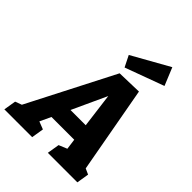

<svg xmlns="http://www.w3.org/2000/svg" viewBox="-305 -1122 1265 1265"><g transform="rotate(45 328.0 -489.5)"><path d="M507 -710 617 -104 657 -86 643 0H368L382 -86L440 -110L430 -184H218L182 -107L236 -86L222 0H-37L-23 -86L23 -103L332 -705ZM416 -305 385 -546 274 -305ZM600 -855 328 -755 289 -833 549 -979Z"/></g></svg>

Font: Bitter Pro ExtraBold
Style: Italic
Weight: 800
Italic angle: -9°
Designer: Sol Matas, and Bitter project Authors
Foundry: Sol Matas
Version: Version 1.010